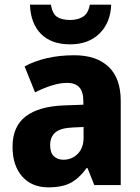

<svg xmlns="http://www.w3.org/2000/svg" viewBox="-20 -797 601 827"><path d="M300 -559Q395 -559 447.5 -509.5Q500 -460 500 -363V0H386L357 -73H353Q322 -30 285.5 -10Q249 10 188 10Q117 10 75.5 -37Q34 -84 34 -165Q34 -252 90.5 -295.5Q147 -339 256 -343L339 -346V-361Q339 -403 321 -421.5Q303 -440 270 -440Q239 -440 203.5 -429Q168 -418 131 -399L86 -511Q128 -534 182 -546.5Q236 -559 300 -559ZM295 -248Q242 -246 219 -227Q196 -208 196 -172Q196 -140 211.5 -124.5Q227 -109 253 -109Q290 -109 315 -134.5Q340 -160 340 -204V-250ZM459 -777Q456 -699 408.5 -652.5Q361 -606 282 -606Q201 -606 156.5 -651Q112 -696 109 -777H199Q206 -738 225.5 -724.5Q245 -711 283 -711Q315 -711 337.5 -725Q360 -739 367 -777Z"/></svg>

Font: Noto Sans Lao UI SemCond ExtBd
Style: Regular
Weight: 800
Width: 4
Designer: Monotype Design Team
Foundry: Monotype Imaging Inc.
Version: Version 2.000; ttfautohint (v1.8.4.7-5d5b)